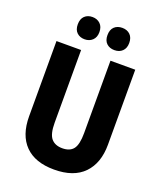

<svg xmlns="http://www.w3.org/2000/svg" viewBox="-166 -1028 964 1143"><g transform="rotate(20 316.0 -456.0)"><path d="M566 -239Q566 -122 502 -56Q438 10 314 10Q194 10 130.5 -54Q67 -118 67 -238V-714H223V-254Q223 -182 247 -154Q271 -126 317 -126Q365 -126 387 -154.5Q409 -183 409 -255V-714H566ZM152 -851Q152 -886 171 -904Q190 -922 220 -922Q250 -922 269.5 -903.5Q289 -885 289 -851Q289 -818 269.5 -799.5Q250 -781 220 -781Q190 -781 171 -799Q152 -817 152 -851ZM340 -851Q340 -886 359 -904Q378 -922 409 -922Q440 -922 459 -903.5Q478 -885 478 -851Q478 -818 459 -799.5Q440 -781 409 -781Q378 -781 359 -799Q340 -817 340 -851Z"/></g></svg>

Font: Noto Sans Telugu Condensed ExtraBold
Style: Regular
Weight: 800
Width: 3
Designer: Jelle Bosma - Monotype Design Team
Foundry: Monotype Imaging Inc.
Version: Version 2.005; ttfautohint (v1.8.4.7-5d5b)